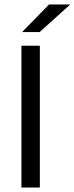

<svg xmlns="http://www.w3.org/2000/svg" viewBox="-20 -845 335 865"><path d="M159.5 0H76.5V-639H159.5ZM201 -825H295V-823.5L158.5 -700.5H80.5V-701.5Z"/></svg>

Font: Anek Bangla Medium
Style: Regular
Weight: 400
Version: Version 1.003